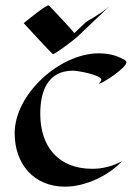

<svg xmlns="http://www.w3.org/2000/svg" viewBox="-20 -692 502 720"><path d="M454 -458C454 -464 447 -468 442 -470C414 -486 382 -492 350 -492C205 -492 35 -340 35 -192C35 -78 106 8 224 8C300 8 387 -33 438 -88C404 -69 365 -59 326 -59C199 -59 131 -142 131 -265C131 -347 157 -427 254 -427C271 -427 360 -411 360 -393C360 -389 353 -381 350 -378C363 -377 454 -438 454 -458ZM392 -670C373 -652 349 -638 327 -624C319 -619 307 -613 300 -607L259 -568C251 -578 165 -672 162 -672C151 -672 82 -616 69 -605C78 -595 176 -489 178 -489C188 -489 259 -544 270 -554Z"/></svg>

Font: Fondamento
Style: Regular
Weight: 400
Designer: Astigmatic (AOETI)
Foundry: Astigmatic (AOETI)
Version: Version 1.001